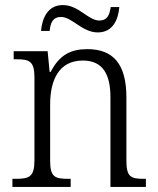

<svg xmlns="http://www.w3.org/2000/svg" viewBox="-20 -738 622 758"><path d="M366 -610C425 -610 447 -660 451 -710H417C413 -683 406 -657 372 -657C328 -657 291 -718 228 -718C168 -718 146 -665 142 -616H176C179 -644 186 -671 221 -671C265 -671 304 -610 366 -610ZM29 0H259V-32H251C198 -32 178 -38 178 -102V-326C178 -421 212 -499 307 -499C387 -499 416 -443 416 -354V0H556V-32H549C496 -32 479 -39 479 -105V-354C479 -485 427 -544 325 -544C260 -544 215 -522 180 -454H176L168 -536H34V-504H45C95 -504 116 -497 116 -433V-105C116 -39 95 -32 41 -32H29Z"/></svg>

Font: Noto Serif Khmer SemiCondensed Light
Style: Regular
Weight: 300
Width: 4
Designer: Danh Hong and the Monotype Design Team
Foundry: Monotype Imaging Inc.
Version: Version 2.004